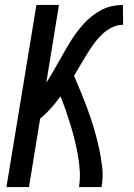

<svg xmlns="http://www.w3.org/2000/svg" viewBox="-20 -755 540 775"><path d="M6 0 127 -735H218L167 -422Q180 -441 191.5 -461Q203 -481 214.5 -501.5Q226 -522 237.5 -542Q249 -562 261 -582Q273 -602 287 -621Q301 -640 316.5 -657.5Q332 -675 350.5 -689.5Q369 -704 390 -715Q411 -726 433 -730.5Q455 -735 476 -735L477 -655Q453 -655 430.5 -643.5Q408 -632 390 -614.5Q372 -597 357.5 -576.5Q343 -556 330 -535Q317 -514 304.5 -492.5Q292 -471 279 -449Q294 -414 308.5 -378.5Q323 -343 336 -307Q349 -271 360 -234Q371 -197 379.5 -158.5Q388 -120 392.5 -80.5Q397 -41 390 0H299Q304 -33 302 -65Q300 -97 294.5 -128Q289 -159 281.5 -189.5Q274 -220 265 -249.5Q256 -279 246 -308Q236 -337 224 -366Q206 -341 186 -318.5Q166 -296 142 -276L97 0Z"/></svg>

Font: Iosevka Curly Medium
Style: Italic
Weight: 500
Italic angle: -9°
Monospace: yes
Designer: Belleve Invis
Foundry: Belleve Invis
Version: Version 22.1.2; ttfautohint (v1.8.4)